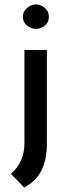

<svg xmlns="http://www.w3.org/2000/svg" viewBox="-20 -643 305 864"><path d="M89 201 29 139Q58 115 74 80Q90 45 90 -2V-418H191V2Q191 74 167 123Q143 172 89 201ZM83 -568Q83 -591 101.5 -607Q120 -623 142 -623Q164 -623 182 -607Q200 -591 200 -568Q200 -543 182 -528Q164 -513 142 -513Q120 -513 101.5 -528Q83 -543 83 -568Z"/></svg>

Font: Reem Kufi
Style: Regular
Weight: 400
Designer: Khaled Hosny
Version: Version 1.6